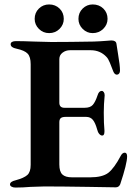

<svg xmlns="http://www.w3.org/2000/svg" viewBox="-20 -839 611 864"><path d="M25 -9Q25 -22 51 -28Q88 -38 103 -51.5Q118 -65 118 -97V-550Q118 -583 104.5 -597.5Q91 -612 54 -620Q28 -625 28 -640Q28 -647 34.5 -650.5Q41 -654 52 -654Q82 -654 134 -652Q186 -650 211 -650Q291 -650 401 -652Q432 -653 454.5 -655Q477 -657 481 -657Q502 -657 504 -642L511 -597Q520 -545 520 -521Q520 -513 516 -508Q512 -503 506 -503Q496 -503 490 -517Q482 -538 474.5 -556.5Q467 -575 459 -583Q431 -613 388 -613H295Q276 -613 261.5 -602Q247 -591 247 -573V-377Q247 -354 270 -354H361Q386 -354 397.5 -367Q409 -380 419 -410Q425 -430 438 -430Q443 -430 447 -424.5Q451 -419 451 -410Q447 -370 447 -333Q447 -282 450 -252V-247Q450 -229 440 -229Q433 -229 426.5 -236.5Q420 -244 417 -257Q409 -286 398 -299.5Q387 -313 368 -313H275Q260 -313 253.5 -307.5Q247 -302 247 -289V-99Q247 -67 260.5 -54Q274 -41 304 -41H386Q440 -41 467 -61Q494 -82 524 -139Q531 -152 542 -152Q552 -151 552 -135Q552 -103 521 -10Q515 4 501 4L381 2Q253 0 180 0Q161 0 117 2Q84 5 49 5Q39 5 32 1Q25 -3 25 -9ZM136 -754Q136 -782 155 -800.5Q174 -819 201 -819Q229 -819 248 -800.5Q267 -782 267 -754Q267 -728 248 -709Q229 -690 201 -690Q174 -690 155 -709Q136 -728 136 -754ZM333 -754Q333 -782 352 -800.5Q371 -819 397 -819Q426 -819 445 -800.5Q464 -782 464 -754Q464 -728 444.5 -709Q425 -690 397 -690Q371 -690 352 -709Q333 -728 333 -754Z"/></svg>

Font: EB Garamond SemiBold
Style: Regular
Weight: 600
Designer: Georg Duffner and Octavio Pardo
Foundry: Georg Duffner
Version: Version 1.000